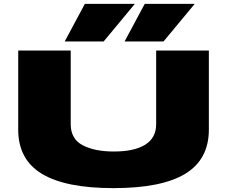

<svg xmlns="http://www.w3.org/2000/svg" viewBox="-20 -961 1172 991"><path d="M74 -292V-700H345V-320Q345 -244 406.5 -211.5Q468 -179 568 -179Q674 -179 730 -214.5Q786 -250 786 -320V-700H1058V-292Q1058 -138 936 -64Q814 10 566 10Q318 10 196 -64Q74 -138 74 -292ZM623 -747 727 -941H985L824 -747ZM314 -747 418 -941H676L515 -747Z"/></svg>

Font: Georama ExtraExtended ExtraBold
Style: Regular
Weight: 800
Width: 8
Designer: Jean-Baptiste Levee
Foundry: Production Type
Version: Version 1.000